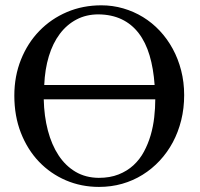

<svg xmlns="http://www.w3.org/2000/svg" viewBox="-20 -698 763 733"><path d="M147 -318.8Q148.4 -254.4 162.8 -199.7Q177.2 -145 203.6 -105Q230 -64.9 268.3 -42.2Q306.6 -19.5 356.9 -19Q399.9 -19 432.6 -32Q465.3 -44.9 489.5 -67.1Q513.7 -89.4 529.5 -118.9Q545.4 -148.4 555.2 -181.9Q564.9 -215.3 568.8 -250.5Q572.8 -285.6 572.8 -318.8ZM570.3 -373.5Q565.9 -436.5 551 -486.6Q536.1 -536.6 509.5 -571.3Q482.9 -606 444.6 -624.3Q406.2 -642.6 356 -643.1Q309.1 -643.1 272 -623.5Q234.9 -604 208.3 -568.6Q181.6 -533.2 166.5 -483.4Q151.4 -433.6 148.9 -373.5ZM683.1 -335Q683.1 -284.7 671.9 -239.3Q660.6 -193.8 639.9 -155Q619.1 -116.2 589.8 -84.7Q560.5 -53.2 524.4 -30.8Q488.3 -8.3 446.3 3.7Q404.3 15.6 357.9 15.6Q290.5 15.6 231.7 -9.5Q172.9 -34.7 128.9 -80.6Q85 -126.5 59.8 -190.7Q34.7 -254.9 34.7 -333Q34.7 -407.2 60.1 -470.5Q85.4 -533.7 130.1 -579.8Q174.8 -626 235.4 -651.9Q295.9 -677.7 366.7 -677.7Q410.2 -677.7 450.4 -666Q490.7 -654.3 525.9 -632.8Q561 -611.3 589.8 -580.6Q618.7 -549.8 639.4 -511.7Q660.2 -473.6 671.6 -429Q683.1 -384.3 683.1 -335Z"/></svg>

Font: Doulos SIL Compact
Style: Regular
Weight: 400
Designer: Walt Agee, Victor Gaultney, Peter Martin, Debbi Hosken
Foundry: SIL International
Version: Version 4.110; 2011; Maintenance release ; LnSpcTght